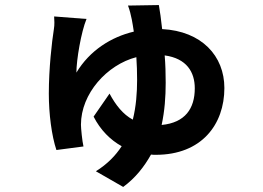

<svg xmlns="http://www.w3.org/2000/svg" viewBox="-20 -651 1040 759"><path d="M486 -629C493 -610 497 -594 501 -574C504 -559 506 -545 509 -526C420 -505 335 -452 282 -364C282 -414 301 -526 322 -576L194 -586C195 -573 196 -552 193 -536C185 -486 173 -380 173 -281C173 -201 184 -115 203 -58L310 -72C305 -93 300 -144 300 -158C300 -281 403 -395 519 -425C521 -396 522 -366 522 -335C522 -284 518 -230 505 -178C466 -199 437 -236 413 -281L350 -190C377 -137 416 -98 461 -73C437 -36 404 -2 359 26L467 88C516 52 550 8 577 -40C584 -39 589 -39 596 -39C777 -39 867 -159 867 -303C867 -430 777 -528 621 -536C617 -575 612 -608 608 -631ZM619 -157C631 -213 635 -268 635 -324C635 -360 634 -397 631 -432C718 -420 750 -366 750 -302C750 -222 712 -166 619 -157Z"/></svg>

Font: Spoqa Han Sans Neo Bold
Style: Bold
Weight: 700
Designer: [Spoqa Han Sans Neo] Dong-huui Kim  Younghwa Kang  Yujin Lee  [Noto Sans] Ryoko NISHIZUKA  (kana & ideographs); Paul D. 
Foundry: Spoqa (http://www.spoqa-han-sans.com)
Version: Version 1.000